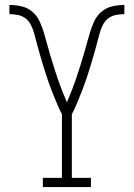

<svg xmlns="http://www.w3.org/2000/svg" viewBox="-20 -755 540 775"><path d="M153 0V-37H230V-294Q222 -309 215 -325Q208 -341 201.5 -357Q195 -373 188.5 -389.5Q182 -406 176.5 -422Q171 -438 165.5 -454.5Q160 -471 155 -488Q150 -505 145 -521.5Q140 -538 135.5 -554.5Q131 -571 126.5 -588Q122 -605 117.5 -621.5Q113 -638 105 -654Q97 -670 83.5 -680.5Q70 -691 52.5 -694.5Q35 -698 18 -698V-735Q42 -735 66.5 -729.5Q91 -724 110 -708Q129 -692 139.5 -669.5Q150 -647 157 -623.5Q164 -600 170.5 -576Q177 -552 184 -528.5Q191 -505 198.5 -481.5Q206 -458 214 -434.5Q222 -411 231 -388Q240 -365 250 -342Q260 -365 269 -388Q278 -411 286 -434.5Q294 -458 301.5 -481.5Q309 -505 316 -528.5Q323 -552 329.5 -576Q336 -600 343 -623.5Q350 -647 360.5 -669.5Q371 -692 390 -708Q409 -724 433.5 -729.5Q458 -735 482 -735V-698Q465 -698 447.5 -694.5Q430 -691 416.5 -680.5Q403 -670 395 -654Q387 -638 382.5 -621.5Q378 -605 373.5 -588Q369 -571 364.5 -554.5Q360 -538 355 -521.5Q350 -505 345 -488Q340 -471 334.5 -454.5Q329 -438 323.5 -422Q318 -406 311.5 -389.5Q305 -373 298.5 -357Q292 -341 285 -325Q278 -309 270 -294V-37H347V0Z"/></svg>

Font: Iosevka Slab Extralight
Style: Regular
Weight: 200
Monospace: yes
Designer: Belleve Invis
Foundry: Belleve Invis
Version: Version 11.1.1; ttfautohint (v1.8.3)